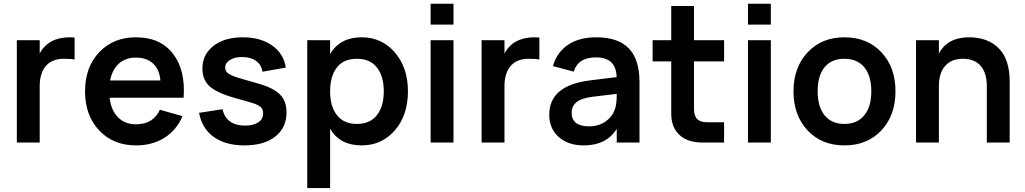

<svg xmlns="http://www.w3.org/2000/svg" viewBox="-20 -752 5407 1013"><path d="M373.5 -554.2V-438Q355.5 -441.9 316.4 -441.9Q255.4 -441.9 222.4 -404.3Q189.5 -366.7 189.5 -297.4V0H68.8V-540H189.5V-469.7Q235.4 -555.2 348.1 -555.2Q356.9 -555.2 373.5 -554.2Z M698.2 -96.2Q787.6 -96.2 823.7 -172.9L942.9 -139.2Q911.6 -65.4 847.7 -25.1Q783.7 15.1 698.2 15.1Q577.6 15.1 503.2 -64Q428.7 -143.1 428.7 -270Q428.7 -397.5 503.4 -476.3Q578.1 -555.2 697.3 -555.2Q825.2 -555.2 892.3 -469Q959.5 -382.8 948.7 -236.3H558.1Q566.4 -169.4 602.8 -132.8Q639.2 -96.2 698.2 -96.2ZM561 -327.6H826.2Q821.8 -384.8 787.8 -416.5Q753.9 -448.2 697.3 -448.2Q642.6 -448.2 607.4 -416.7Q572.3 -385.3 561 -327.6Z M1270 15.1Q1169.9 15.1 1107.7 -29.5Q1045.4 -74.2 1030.3 -156.7L1153.8 -175.8Q1174.3 -89.4 1272.9 -89.4Q1316.9 -89.4 1342.5 -106.4Q1368.2 -123.5 1368.2 -153.8Q1368.2 -172.9 1358.6 -184.1Q1349.1 -195.3 1322.3 -205.1Q1296.9 -213.9 1232.4 -231.4Q1134.3 -257.3 1091.1 -292.2Q1047.9 -327.1 1047.9 -390.1Q1047.9 -464.8 1106.4 -510Q1165 -555.2 1261.2 -555.2Q1354.5 -555.2 1415.8 -512Q1477.1 -468.8 1487.8 -395.5L1364.7 -373.5Q1359.9 -409.7 1331.1 -430.4Q1302.2 -451.2 1257.3 -451.2Q1218.3 -451.2 1193.1 -435.5Q1168 -419.9 1168 -395.5Q1168 -375.5 1184.6 -364.3Q1201.2 -353 1237.8 -341.3Q1282.7 -327.6 1335.9 -313Q1420.4 -290 1456.1 -254.6Q1491.7 -219.2 1491.7 -159.7Q1491.7 -78.1 1432.4 -31.5Q1373 15.1 1270 15.1Z M1721.7 240.2H1601.1V-540H1721.7V-467.3Q1773.9 -555.2 1887.7 -555.2Q1994.6 -555.2 2063.5 -475.1Q2132.3 -395 2132.3 -270Q2132.3 -144 2063.5 -64.5Q1994.6 15.1 1887.7 15.1Q1773.9 15.1 1721.7 -72.3ZM1862.8 -98.1Q1932.6 -98.1 1968.8 -144.8Q2004.9 -191.4 2004.9 -270Q2004.9 -350.1 1968.5 -396Q1932.1 -441.9 1862.8 -441.9Q1792.5 -441.9 1757.1 -395.8Q1721.7 -349.6 1721.7 -270Q1721.7 -189.9 1758.1 -144Q1794.4 -98.1 1862.8 -98.1Z M2372.6 -622.1H2252V-732.4H2372.6ZM2372.6 0H2252V-540H2372.6Z M2825.7 -554.2V-438Q2807.6 -441.9 2768.6 -441.9Q2707.5 -441.9 2674.6 -404.3Q2641.6 -366.7 2641.6 -297.4V0H2521V-540H2641.6V-469.7Q2687.5 -555.2 2800.3 -555.2Q2809.1 -555.2 2825.7 -554.2Z M3125.5 -555.2Q3241.2 -555.2 3297.6 -496.8Q3354 -438.5 3354 -318.8V0H3233.9V-72.3Q3180.2 15.1 3059.6 15.1Q2977.5 15.1 2927.7 -29.3Q2877.9 -73.7 2877.9 -147Q2877.9 -300.8 3091.3 -327.6L3233.4 -345.2Q3230.5 -449.2 3125.5 -449.2Q3077.1 -449.2 3048.3 -430.9Q3019.5 -412.6 3006.8 -374L2897.5 -403.3Q2918.5 -477.1 2977.5 -516.1Q3036.6 -555.2 3125.5 -555.2ZM3233.9 -256.8 3108.4 -241.7Q3050.8 -234.9 3023.4 -214.1Q2996.1 -193.4 2996.1 -157.2Q2996.1 -85.4 3088.4 -85.4Q3136.2 -85.4 3172.1 -109.1Q3208 -132.8 3222.2 -170.4Q3233.9 -197.3 3233.9 -252Z M3423.3 -428.2V-540H3521.5V-720.2H3641.6V-540H3800.3V-428.2H3641.6V-176.8Q3641.6 -140.6 3658.4 -123.8Q3675.3 -106.9 3711.4 -106.9H3800.3V0H3686.5Q3608.4 0 3564.9 -40Q3521.5 -80.1 3521.5 -152.3V-428.2Z M4046.9 -622.1H3926.3V-732.4H4046.9ZM4046.9 0H3926.3V-540H4046.9Z M4435.1 15.1Q4314.9 15.1 4240.7 -64.2Q4166.5 -143.6 4166.5 -270Q4166.5 -396.5 4241 -475.8Q4315.4 -555.2 4435.1 -555.2Q4556.2 -555.2 4630.4 -476.1Q4704.6 -397 4704.6 -270Q4704.6 -143.1 4630.1 -64Q4555.7 15.1 4435.1 15.1ZM4435.1 -98.1Q4502.9 -98.1 4540 -143.8Q4577.1 -189.5 4577.1 -270Q4577.1 -351.6 4540.3 -396.7Q4503.4 -441.9 4435.1 -441.9Q4366.7 -441.9 4330.3 -397Q4293.9 -352.1 4293.9 -270Q4293.9 -188.5 4330.8 -143.3Q4367.7 -98.1 4435.1 -98.1Z M5186.5 0V-297.4Q5186.5 -366.7 5154.1 -404.3Q5121.6 -441.9 5060.5 -441.9Q4999.5 -441.9 4966.6 -404.3Q4933.6 -366.7 4933.6 -297.4V0H4813V-540H4933.6V-469.7Q4979.5 -555.2 5092.3 -555.2Q5192.4 -555.2 5249.8 -496.8Q5307.1 -438.5 5307.1 -322.3V0Z"/></svg>

Font: Vela Sans Bd
Style: Bold
Weight: 700
Designer: Principal design: Mikhail Sharanda - project Manrope.
Design modification: Ravid Balaliev
Foundry: Mikhail Sharanda
Version: Version 1.001